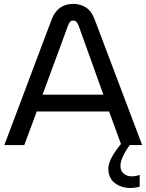

<svg xmlns="http://www.w3.org/2000/svg" viewBox="-20 -732 739 969"><path d="M638.2 216.8Q592.2 216.8 559.5 191.8Q526.8 166.8 526.8 118.8Q526.8 87.8 554.1 44.2Q581.4 0.6 637 -56.8L665.6 -39.6Q626 8.2 606.9 44.2Q587.8 80.2 587.8 104.8Q587.8 129.6 604.2 143.8Q620.6 158 644 158Q654.2 158 664.6 156.2Q675 154.4 685 150.4V209.8Q675 213.2 661.9 215Q648.8 216.8 638.2 216.8ZM2 0 240.4 -633.2Q256.2 -674.2 284.1 -693.3Q312 -712.4 348.8 -712.4Q386 -712.4 414.4 -693.9Q442.8 -675.4 457.6 -634.2L697.4 0H592.4L530.6 -169.4H165.4L102.8 0ZM194.8 -254.2H501.8L377.2 -601.2Q372.4 -614.2 366.1 -621.2Q359.8 -628.2 349.4 -628.2Q339 -628.2 333.2 -621.1Q327.4 -614 322.6 -601.2Z"/></svg>

Font: MuseoModerno Thin
Style: Regular
Weight: 100
Designer: Pablo Cosgaya, Héctor Gatti, Marcela Romero, and the Authors of The MuseoModerno Project.
Foundry: Omnibus-Type Team
Version: Version 1.003